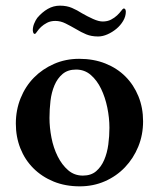

<svg xmlns="http://www.w3.org/2000/svg" viewBox="-20 -652 560 679"><path d="M192 -632Q216 -632 234.5 -624Q253 -616 270 -605Q289 -594 309 -585Q329 -576 343 -576Q360 -576 372.5 -582.5Q385 -589 394 -597.5Q403 -606 408.5 -613.5Q414 -621 417 -622Q422 -622 423.5 -618Q425 -614 425 -611Q425 -594 415.5 -578Q406 -562 391.5 -550Q377 -538 360 -530.5Q343 -523 327 -523Q303 -523 285 -530.5Q267 -538 249 -549Q230 -560 212 -569Q194 -578 176 -578Q159 -578 146.5 -571.5Q134 -565 125.5 -557Q117 -549 112 -541.5Q107 -534 104 -532Q99 -532 97.5 -537Q96 -542 96 -545Q96 -557 101 -569Q106 -581 112 -589Q129 -609 149 -620.5Q169 -632 192 -632ZM249 -406Q220 -406 201.5 -390.5Q183 -375 172.5 -350Q162 -325 158.5 -295Q155 -265 155 -235Q155 -201 162 -165Q169 -129 184 -99Q199 -69 221 -50Q243 -31 273 -31Q302 -31 320 -46.5Q338 -62 348.5 -86.5Q359 -111 363 -141Q367 -171 367 -200Q367 -235 359.5 -271.5Q352 -308 337.5 -338Q323 -368 301 -387Q279 -406 249 -406ZM260 -444Q311 -444 352.5 -427.5Q394 -411 423.5 -381.5Q453 -352 469.5 -311.5Q486 -271 486 -223Q486 -175 469 -133.5Q452 -92 422 -60.5Q392 -29 351 -11Q310 7 262 7Q211 7 169.5 -10Q128 -27 98 -57Q68 -87 52 -127.5Q36 -168 36 -215Q36 -263 53 -305Q70 -347 100 -377.5Q130 -408 171 -426Q212 -444 260 -444Z"/></svg>

Font: Vermiglione SemiBold
Style: Regular
Weight: 600
Version: Version 1.000